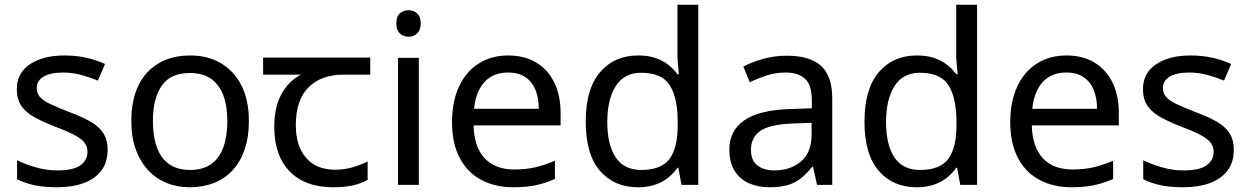

<svg xmlns="http://www.w3.org/2000/svg" viewBox="-20 -780 5270 810"><path d="M434 -148Q434 -96 408 -61Q382 -26 334 -8Q286 10 220 10Q164 10 123.5 1Q83 -8 52 -24V-104Q84 -88 129.5 -74.5Q175 -61 222 -61Q289 -61 319 -82.5Q349 -104 349 -140Q349 -160 338 -176Q327 -192 298.5 -208Q270 -224 217 -244Q165 -264 128 -284Q91 -304 71 -332Q51 -360 51 -404Q51 -472 106.5 -509Q162 -546 252 -546Q301 -546 343.5 -536.5Q386 -527 423 -510L393 -440Q359 -454 322 -464Q285 -474 246 -474Q192 -474 163.5 -456.5Q135 -439 135 -409Q135 -387 148 -371.5Q161 -356 191.5 -341.5Q222 -327 273 -307Q324 -288 360 -268Q396 -248 415 -219.5Q434 -191 434 -148Z M1030 -269Q1030 -202 1012.5 -150.5Q995 -99 962.5 -63Q930 -27 883.5 -8.5Q837 10 780 10Q727 10 682 -8.5Q637 -27 604 -63Q571 -99 552.5 -150.5Q534 -202 534 -269Q534 -358 564 -419.5Q594 -481 650 -513.5Q706 -546 783 -546Q856 -546 911.5 -513.5Q967 -481 998.5 -419.5Q1030 -358 1030 -269ZM625 -269Q625 -206 641.5 -159.5Q658 -113 693 -88Q728 -63 782 -63Q836 -63 871 -88Q906 -113 922.5 -159.5Q939 -206 939 -269Q939 -333 922 -378Q905 -423 870.5 -447.5Q836 -472 781 -472Q699 -472 662 -418Q625 -364 625 -269Z M1385 10Q1267 10 1202 -57Q1137 -124 1137 -245Q1137 -325 1166 -380.5Q1195 -436 1249 -465H1090V-537H1542V-465H1429Q1335 -465 1281.5 -411.5Q1228 -358 1228 -252Q1228 -165 1271 -114.5Q1314 -64 1394 -64Q1431 -64 1465 -73.5Q1499 -83 1531 -99V-21Q1502 -5 1467 2.5Q1432 10 1385 10Z M1747 -536V0H1659V-536ZM1704 -737Q1724 -737 1739.5 -723.5Q1755 -710 1755 -681Q1755 -653 1739.5 -639Q1724 -625 1704 -625Q1682 -625 1667 -639Q1652 -653 1652 -681Q1652 -710 1667 -723.5Q1682 -737 1704 -737Z M2124 -546Q2193 -546 2242.5 -516Q2292 -486 2318.5 -431.5Q2345 -377 2345 -304V-251H1978Q1980 -160 2024.5 -112.5Q2069 -65 2149 -65Q2200 -65 2239.5 -74.5Q2279 -84 2321 -102V-25Q2280 -7 2240 1.5Q2200 10 2145 10Q2069 10 2010.5 -21Q1952 -52 1919.5 -113.5Q1887 -175 1887 -264Q1887 -352 1916.5 -415Q1946 -478 1999.5 -512Q2053 -546 2124 -546ZM2123 -474Q2060 -474 2023.5 -433.5Q1987 -393 1980 -321H2253Q2253 -367 2239 -401Q2225 -435 2196.5 -454.5Q2168 -474 2123 -474Z M2671 10Q2571 10 2511 -59.5Q2451 -129 2451 -267Q2451 -405 2511.5 -475.5Q2572 -546 2672 -546Q2714 -546 2745 -535.5Q2776 -525 2799 -507Q2822 -489 2838 -467H2844Q2843 -480 2840.5 -505.5Q2838 -531 2838 -546V-760H2926V0H2855L2842 -72H2838Q2822 -49 2799 -30.5Q2776 -12 2744.5 -1Q2713 10 2671 10ZM2685 -63Q2770 -63 2804.5 -109.5Q2839 -156 2839 -250V-266Q2839 -366 2806 -419.5Q2773 -473 2684 -473Q2613 -473 2577.5 -416.5Q2542 -360 2542 -265Q2542 -169 2577.5 -116Q2613 -63 2685 -63Z M3299 -545Q3397 -545 3444 -502Q3491 -459 3491 -365V0H3427L3410 -76H3406Q3383 -47 3358.5 -27.5Q3334 -8 3302.5 1Q3271 10 3226 10Q3178 10 3139.5 -7Q3101 -24 3079 -59.5Q3057 -95 3057 -149Q3057 -229 3120 -272.5Q3183 -316 3314 -320L3405 -323V-355Q3405 -422 3376 -448Q3347 -474 3294 -474Q3252 -474 3214 -461.5Q3176 -449 3143 -433L3116 -499Q3151 -518 3199 -531.5Q3247 -545 3299 -545ZM3325 -259Q3225 -255 3186.5 -227Q3148 -199 3148 -148Q3148 -103 3175.5 -82Q3203 -61 3246 -61Q3314 -61 3359 -98.5Q3404 -136 3404 -214V-262Z M3847 10Q3747 10 3687 -59.5Q3627 -129 3627 -267Q3627 -405 3687.5 -475.5Q3748 -546 3848 -546Q3890 -546 3921 -535.5Q3952 -525 3975 -507Q3998 -489 4014 -467H4020Q4019 -480 4016.5 -505.5Q4014 -531 4014 -546V-760H4102V0H4031L4018 -72H4014Q3998 -49 3975 -30.5Q3952 -12 3920.5 -1Q3889 10 3847 10ZM3861 -63Q3946 -63 3980.5 -109.5Q4015 -156 4015 -250V-266Q4015 -366 3982 -419.5Q3949 -473 3860 -473Q3789 -473 3753.5 -416.5Q3718 -360 3718 -265Q3718 -169 3753.5 -116Q3789 -63 3861 -63Z M4479 -546Q4548 -546 4597.5 -516Q4647 -486 4673.5 -431.5Q4700 -377 4700 -304V-251H4333Q4335 -160 4379.5 -112.5Q4424 -65 4504 -65Q4555 -65 4594.5 -74.5Q4634 -84 4676 -102V-25Q4635 -7 4595 1.5Q4555 10 4500 10Q4424 10 4365.5 -21Q4307 -52 4274.5 -113.5Q4242 -175 4242 -264Q4242 -352 4271.5 -415Q4301 -478 4354.5 -512Q4408 -546 4479 -546ZM4478 -474Q4415 -474 4378.5 -433.5Q4342 -393 4335 -321H4608Q4608 -367 4594 -401Q4580 -435 4551.5 -454.5Q4523 -474 4478 -474Z M5185 -148Q5185 -96 5159 -61Q5133 -26 5085 -8Q5037 10 4971 10Q4915 10 4874.5 1Q4834 -8 4803 -24V-104Q4835 -88 4880.5 -74.5Q4926 -61 4973 -61Q5040 -61 5070 -82.5Q5100 -104 5100 -140Q5100 -160 5089 -176Q5078 -192 5049.5 -208Q5021 -224 4968 -244Q4916 -264 4879 -284Q4842 -304 4822 -332Q4802 -360 4802 -404Q4802 -472 4857.5 -509Q4913 -546 5003 -546Q5052 -546 5094.5 -536.5Q5137 -527 5174 -510L5144 -440Q5110 -454 5073 -464Q5036 -474 4997 -474Q4943 -474 4914.5 -456.5Q4886 -439 4886 -409Q4886 -387 4899 -371.5Q4912 -356 4942.5 -341.5Q4973 -327 5024 -307Q5075 -288 5111 -268Q5147 -248 5166 -219.5Q5185 -191 5185 -148Z"/></svg>

Font: uhindi85
Style: Book
Weight: 400
Designer: Jelle Bosma - Monotype Design Team
Foundry: Monotype Imaging Inc.
Version: Version 2.003